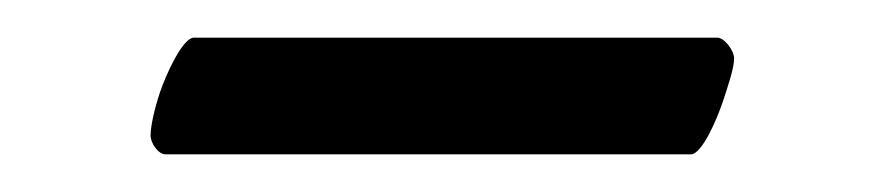

<svg xmlns="http://www.w3.org/2000/svg" viewBox="-20 -643 469 102"><path d="M60 -571C60 -567 64 -561 68 -561H347C353 -561 361 -580 364 -589C367 -598 370 -607 370 -612C370 -616 365 -623 361 -623H83C77 -623 68 -603 65 -594C62 -585 60 -576 60 -571Z"/></svg>

Font: Monomakh Unicode
Style: Regular
Weight: 400
Version: Version 1.2